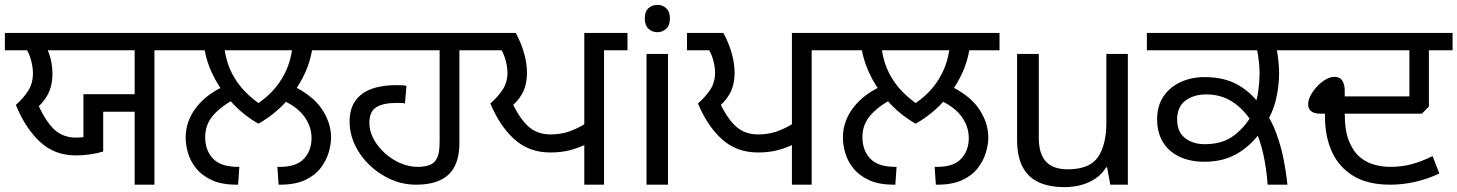

<svg xmlns="http://www.w3.org/2000/svg" viewBox="-27 -757 5974 787"><path d="M525 0V-299H396V-136Q374 -129 344.5 -124.5Q315 -120 284 -120Q196 -120 136 -176.5Q76 -233 38 -327Q68 -353 88 -384Q108 -415 108 -457Q108 -479 101.5 -505.5Q95 -532 84 -551H-7V-622H703V-551H606V0ZM315 -371H525V-551H169Q179 -526 183.5 -502Q188 -478 188 -457Q188 -403 167.5 -367Q147 -331 115 -307L119 -352Q151 -273 188.5 -233Q226 -193 284 -193Q295 -193 302 -193.5Q309 -194 315 -195Z M1032 -250Q977 -281 931 -328.5Q885 -376 854 -433.5Q823 -491 812 -551H688V-622H1376V-551H1252Q1244 -504 1224.5 -460.5Q1205 -417 1176.5 -378Q1148 -339 1111.5 -306.5Q1075 -274 1032 -250ZM1170 -551H894Q902 -498 924.5 -455Q947 -412 980 -379Q1013 -346 1051 -322L1013 -323Q1052 -345 1084.5 -378Q1117 -411 1139.5 -454.5Q1162 -498 1170 -551ZM734 -193Q734 -261 778 -317.5Q822 -374 901 -408L941 -353Q889 -329 851.5 -289.5Q814 -250 814 -195Q814 -141 846 -107Q878 -73 949 -73H954L949 0H943Q881 0 840.5 -19Q800 -38 776.5 -67.5Q753 -97 743.5 -130.5Q734 -164 734 -193ZM1330 -194Q1330 -165 1320 -131.5Q1310 -98 1287 -68Q1264 -38 1223.5 -19Q1183 0 1121 0H1115L1110 -73H1121Q1188 -73 1219 -106.5Q1250 -140 1250 -191Q1250 -241 1217.5 -283Q1185 -325 1116 -353L1159 -412Q1251 -370 1290.5 -312.5Q1330 -255 1330 -194Z M1678 0Q1624 0 1575.5 -21.5Q1527 -43 1488.5 -79.5Q1450 -116 1428 -162.5Q1406 -209 1406 -258Q1406 -310 1429 -343Q1452 -376 1494.5 -392Q1537 -408 1597 -408Q1608 -408 1620 -407.5Q1632 -407 1639 -405L1633 -333Q1625 -335 1614 -335Q1603 -335 1595 -335Q1544 -335 1515.5 -317.5Q1487 -300 1487 -253Q1487 -220 1504 -188Q1521 -156 1549.5 -130Q1578 -104 1613.5 -88.5Q1649 -73 1686 -73Q1707 -73 1726 -78Q1745 -83 1756 -96Q1765 -107 1770 -124.5Q1775 -142 1775 -183V-551H1362V-622H1952V-551H1856V-172Q1856 -113 1836.5 -75Q1817 -37 1777.5 -18.5Q1738 0 1678 0Z M2368 0V-180L2374 -165Q2340 -149 2306 -140.5Q2272 -132 2229 -132Q2141 -132 2081 -186.5Q2021 -241 1983 -333Q2013 -359 2033 -389Q2053 -419 2053 -459Q2053 -481 2046.5 -506.5Q2040 -532 2029 -551H1938V-622H2087Q2109 -582 2121 -539.5Q2133 -497 2133 -460Q2133 -407 2112.5 -371.5Q2092 -336 2059 -313L2063 -357Q2095 -282 2133 -244Q2171 -206 2229 -206Q2270 -206 2304 -217.5Q2338 -229 2374 -251L2368 -240V-622H2545V-551H2449V0Z M2711 -536V0H2623V-536ZM2668 -737Q2688 -737 2703.5 -723.5Q2719 -710 2719 -681Q2719 -653 2703.5 -639Q2688 -625 2668 -625Q2646 -625 2631 -639Q2616 -653 2616 -681Q2616 -710 2631 -723.5Q2646 -737 2668 -737Z M3219 0V-180L3225 -165Q3191 -149 3157 -140.5Q3123 -132 3080 -132Q2992 -132 2932 -186.5Q2872 -241 2834 -333Q2864 -359 2884 -389Q2904 -419 2904 -459Q2904 -481 2897.5 -506.5Q2891 -532 2880 -551H2789V-622H2938Q2960 -582 2972 -539.5Q2984 -497 2984 -460Q2984 -407 2963.5 -371.5Q2943 -336 2910 -313L2914 -357Q2946 -282 2984 -244Q3022 -206 3080 -206Q3121 -206 3155 -217.5Q3189 -229 3225 -251L3219 -240V-622H3396V-551H3300V0Z M3726 -250Q3671 -281 3625 -328.5Q3579 -376 3548 -433.5Q3517 -491 3506 -551H3382V-622H4070V-551H3946Q3938 -504 3918.5 -460.5Q3899 -417 3870.5 -378Q3842 -339 3805.5 -306.5Q3769 -274 3726 -250ZM3864 -551H3588Q3596 -498 3618.5 -455Q3641 -412 3674 -379Q3707 -346 3745 -322L3707 -323Q3746 -345 3778.5 -378Q3811 -411 3833.5 -454.5Q3856 -498 3864 -551ZM3428 -193Q3428 -261 3472 -317.5Q3516 -374 3595 -408L3635 -353Q3583 -329 3545.5 -289.5Q3508 -250 3508 -195Q3508 -141 3540 -107Q3572 -73 3643 -73H3648L3643 0H3637Q3575 0 3534.5 -19Q3494 -38 3470.5 -67.5Q3447 -97 3437.5 -130.5Q3428 -164 3428 -193ZM4024 -194Q4024 -165 4014 -131.5Q4004 -98 3981 -68Q3958 -38 3917.5 -19Q3877 0 3815 0H3809L3804 -73H3815Q3882 -73 3913 -106.5Q3944 -140 3944 -191Q3944 -241 3911.5 -283Q3879 -325 3810 -353L3853 -412Q3945 -370 3984.5 -312.5Q4024 -255 4024 -194Z M4596 -536V0H4524L4511 -71H4507Q4490 -43 4463 -25Q4436 -7 4404 1.5Q4372 10 4337 10Q4273 10 4229.5 -10.5Q4186 -31 4164 -74Q4142 -117 4142 -185V-536H4231V-191Q4231 -127 4260 -95Q4289 -63 4350 -63Q4439 -63 4473.5 -113Q4508 -163 4508 -257V-536Z M5169 0Q5164 -68 5151 -126Q5138 -184 5116 -230L5106 -254Q5072 -309 5025 -339.5Q4978 -370 4918 -370Q4866 -370 4832 -344.5Q4798 -319 4798 -267Q4798 -217 4830 -191.5Q4862 -166 4911 -166Q4985 -166 5031.5 -202Q5078 -238 5104 -286L5111 -312Q5126 -347 5131 -386Q5136 -425 5136 -458Q5136 -478 5133 -505Q5130 -532 5126 -551H4674V-622H5310V-551H5207Q5210 -536 5213 -507.5Q5216 -479 5216 -458Q5216 -403 5202.5 -347Q5189 -291 5156 -243L5143 -221Q5106 -165 5048 -129.5Q4990 -94 4910 -94Q4851 -94 4807 -115Q4763 -136 4739.5 -175Q4716 -214 4716 -268Q4716 -324 4742.5 -362.5Q4769 -401 4813 -421Q4857 -441 4911 -441Q4988 -441 5043 -411.5Q5098 -382 5139 -326L5152 -309Q5184 -266 5203.5 -213.5Q5223 -161 5234 -106Q5245 -51 5250 0Z M5671 0Q5580 0 5521 -35.5Q5462 -71 5433 -134Q5404 -197 5404 -280V-291H5386Q5358 -291 5346.5 -302Q5335 -313 5335 -329Q5335 -347 5345.5 -366.5Q5356 -386 5372.5 -403.5Q5389 -421 5407.5 -431.5Q5426 -442 5442 -442Q5466 -442 5475.5 -425.5Q5485 -409 5485 -387V-362H5750V-551H5296V-622H5927V-551H5830V-320L5801 -291H5485Q5485 -223 5502 -180Q5519 -137 5546 -114Q5573 -91 5606 -82Q5639 -73 5672 -73Q5719 -73 5759.5 -84Q5800 -95 5845 -117L5873 -46Q5827 -24 5775.5 -12Q5724 0 5671 0Z"/></svg>

Font: hexlgurmukhi05
Style: Book
Weight: 400
Designer: Jelle Bosma - Monotype Design Team
Foundry: Monotype Imaging Inc.
Version: Version 2.003